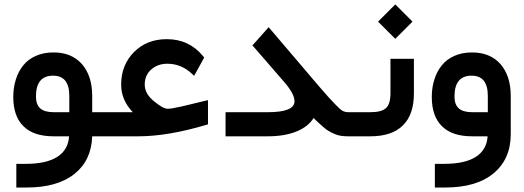

<svg xmlns="http://www.w3.org/2000/svg" viewBox="-20 -607 2333 855"><path d="M449.7 0C458 0 461.9 -17.1 461.9 -51.8V-57.1C461.9 -90.8 458 -107.4 449.7 -107.4H390.6V-179.7C390.6 -238.8 375.5 -286.1 345.2 -321.3C314.5 -356 272.5 -373.5 218.3 -373.5C189.5 -373.5 163.1 -368.7 140.1 -358.4C117.2 -348.1 98.1 -334.5 84 -316.4C69.3 -298.3 58.1 -277.8 50.8 -253.9C43 -230 39.1 -203.6 39.1 -175.3C39.1 -117.7 54.2 -74.2 85 -44.4C115.2 -14.6 159.7 0 218.8 0H287.6C285.2 39.6 268.1 69.8 236.3 90.8C204.1 111.8 157.2 122.6 95.7 122.6H62.5H52.7V132.3V218.3V228H62.5H98.6C189.9 228 260.7 208 311.5 167.5C361.8 127.4 388.2 71.8 390.6 0ZM140.1 -177.2C140.1 -239.3 165.5 -270 216.3 -270C264.6 -270 288.6 -240.2 288.6 -180.2V-107.4H218.3C191.4 -107.4 171.4 -113.3 159.2 -124.5C146.5 -135.7 140.1 -153.3 140.1 -177.2Z M444.8 -107.4C436.5 -107.4 432.6 -90.8 432.6 -57.1V-51.8C432.6 -17.1 436.5 0 444.8 0H596.2C684.1 0 785.2 -17.1 899.4 -51.3L906.2 -53.2V-60.5V-148.9V-161.1L894 -158.2L790.5 -133.3C758.8 -126 737.8 -122.6 727.5 -122.6C713.4 -122.6 693.4 -133.3 667.5 -154.8C638.7 -177.2 624.5 -202.6 624.5 -230.5C624.5 -258.3 634.3 -280.8 653.8 -297.9C673.3 -314.9 697.3 -323.2 725.1 -323.2C766.6 -323.2 803.2 -308.1 835 -278.3L844.2 -269.5L850.6 -280.3L886.2 -345.2L889.2 -351.1L884.8 -356.4C843.3 -407.2 789.6 -432.6 722.7 -432.6C663.6 -432.6 615.2 -413.6 577.1 -375.5C538.6 -336.9 519.5 -288.6 519.5 -230C519.5 -184.6 536.6 -144 571.3 -107.4Z M1535.6 0C1543.9 0 1547.9 -17.1 1547.9 -51.8V-57.1C1547.9 -90.8 1543.9 -107.4 1535.6 -107.4H1531.2C1521.5 -107.4 1513.2 -109.4 1505.9 -113.3C1498.5 -117.2 1487.8 -127 1472.7 -142.6C1457.5 -157.7 1433.6 -184.1 1401.4 -221.7L1183.6 -477.5L1176.3 -485.8L1168.9 -477.5L1109.9 -411.1L1104 -404.8L1109.9 -398.4L1246.6 -240.7C1276.4 -206.1 1291.5 -177.7 1291.5 -156.2C1291.5 -123.5 1252 -107.4 1172.4 -107.4H994.1H984.4V-97.7V-9.8V0H994.1H1171.9C1223.1 0 1265.6 -7.3 1300.3 -21.5C1335 -35.6 1360.4 -55.7 1376.5 -81.5C1385.7 -72.3 1393.6 -64.5 1399.9 -59.1C1405.8 -53.7 1413.1 -47.4 1421.4 -40C1429.7 -32.7 1437.5 -26.9 1444.8 -22.9C1452.1 -18.6 1460 -14.6 1469.2 -10.7C1478 -6.8 1487.3 -3.9 1497.1 -2.4C1506.3 -1 1516.6 0 1527.8 0Z M1530.8 -107.4C1522.5 -107.4 1518.6 -90.8 1518.6 -57.1V-51.8C1518.6 -17.1 1522.5 0 1530.8 0H1629.4C1693.4 0 1741.7 -16.1 1774.4 -48.8C1807.1 -81.1 1823.2 -128.4 1823.2 -191.4V-335.4V-345.2H1813.5H1728.5H1718.8V-335.4V-191.9C1718.8 -159.2 1711.9 -137.2 1698.7 -125.5C1685.1 -113.3 1662.1 -107.4 1629.9 -107.4ZM1663.6 -510.7 1740.2 -434.1 1816.9 -510.7 1740.2 -587.4Z M2254.4 -179.7C2254.4 -238.8 2239.3 -286.1 2209 -321.3C2178.2 -356 2136.2 -373.5 2082 -373.5C2053.2 -373.5 2026.9 -368.7 2003.9 -358.4C1981 -348.1 1961.9 -334.5 1947.8 -316.4C1933.1 -298.3 1921.9 -277.8 1914.6 -253.9C1906.7 -230 1902.8 -203.6 1902.8 -175.3C1902.8 -117.7 1918 -74.2 1948.7 -44.4C1979 -14.6 2023.4 0 2082.5 0H2151.4C2148.9 39.6 2131.8 69.8 2100.1 90.8C2067.9 111.8 2021 122.6 1959.5 122.6H1926.3H1916.5V132.3V218.3V228H1926.3H1962.4C2055.7 228 2127.4 207 2178.2 164.6C2229 122.1 2254.4 64 2254.4 -9.8ZM2003.9 -177.2C2003.9 -239.3 2029.3 -270 2080.1 -270C2128.4 -270 2152.3 -240.2 2152.3 -180.2V-107.4H2082C2055.2 -107.4 2035.2 -113.3 2022.9 -124.5C2010.3 -135.7 2003.9 -153.3 2003.9 -177.2Z"/></svg>

Font: Shabnam FD Medium
Style: Regular
Weight: 500
Foundry: DejaVu fonts team - Redesigned by Saber Rastikerdar - Based on Vazir font
Version: Version 5.00;October 20, 2019;FontCreator 12.0.0.2547 64-bit